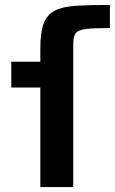

<svg xmlns="http://www.w3.org/2000/svg" viewBox="-20 -761 469 781"><path d="M144 0V-405H26V-510H144V-564Q144 -629 157.5 -665Q171 -701 202.5 -717.5Q234 -734 289 -737.5Q344 -741 427 -741V-647Q361 -647 329 -643Q297 -639 287.5 -625.5Q278 -612 278 -583V0Z"/></svg>

Font: Saira Expanded SemiBold
Style: Regular
Weight: 600
Width: 7
Designer: Hector Gatti with collaboration of the Omnibus-Type team
Foundry: Omnibus-Type
Version: Version 1.100; ttfautohint (v1.8.3)